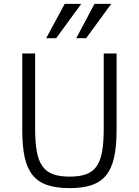

<svg xmlns="http://www.w3.org/2000/svg" viewBox="-20 -950 713 985"><path d="M578.1 -282.2Q578.1 -199.2 565.4 -142.3Q552.7 -85.4 524.2 -50.5Q495.6 -15.6 449.7 -0.2Q403.8 15.1 337.9 15.1Q269 15.1 222.2 -0.7Q175.3 -16.6 147 -52Q118.7 -87.4 106.4 -144Q94.2 -200.7 94.2 -282.2V-675.8H160.2V-292Q160.2 -221.7 168.5 -174.3Q176.8 -127 197.3 -97.9Q217.8 -68.8 251.7 -56.4Q285.6 -43.9 336.9 -43.9Q388.7 -43.9 422.6 -56.4Q456.5 -68.8 476.3 -97.9Q496.1 -127 504.2 -174.1Q512.2 -221.2 512.2 -290V-675.8H578.1ZM421.9 -753.9H371.1L464.8 -930.2H550.8ZM268.1 -753.9H216.8L312 -930.2H397Z"/></svg>

Font: Clear Sans Light
Style: Regular
Weight: 300
Foundry: Intel Corporation
Version: Version 1.00